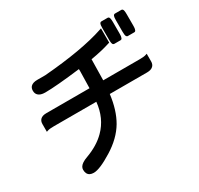

<svg xmlns="http://www.w3.org/2000/svg" viewBox="-176 -1012 1353 1303"><g transform="rotate(-30 500.0 -361.0)"><path d="M746.1 -749Q746.1 -765.6 747.3 -772.9Q748.5 -780.3 750 -783.4Q751.5 -786.6 753.2 -788.3Q754.9 -790 755.9 -790.8Q756.8 -791.5 757.8 -792Q760.3 -793 762.7 -793H812.5Q817.4 -793 821.8 -789.1Q829.1 -781.2 829.1 -749V-661.1Q829.1 -644.5 827.1 -634.8Q824.7 -621.6 817.4 -618.2Q814.9 -617.2 812.5 -617.2H762.7Q757.8 -617.2 753.4 -621.1Q746.1 -628.9 746.1 -661.1ZM852.5 -749Q852.5 -763.7 853.3 -768.8Q854 -773.9 854.5 -775.4Q856 -785.2 860.1 -789.1Q864.3 -793 869.1 -793H919.9Q924.8 -793 929 -789.1Q933.1 -785.2 934.8 -775.4Q936.5 -765.6 936.5 -749V-661.1Q936.5 -644.5 934.6 -634.8Q932.1 -621.6 924.8 -618.2Q922.4 -617.2 919.9 -617.2H869.1Q864.3 -617.2 861.1 -620.4Q857.9 -623.5 856.4 -626.7Q855 -629.9 853.8 -637.2Q852.5 -644.5 852.5 -661.1ZM737.3 -753.4V-642.1L731.4 -640.1Q664.1 -618.2 577.1 -604L574.2 -440.4H858.4Q894 -440.4 908.2 -445.3L919.9 -449.2V-389.2Q919.9 -366.7 906.7 -353.5Q891.1 -337.9 858.4 -337.9H566.4Q551.8 -219.2 504.4 -137.7Q454.6 -53.2 354 8.8Q253.4 71.3 206.1 71.3Q170.4 71.3 158.2 46.4Q152.3 34.7 152.3 17.1Q152.3 -7.8 180.7 -26.4Q195.3 -36.1 218.8 -44.4Q312.5 -78.6 370.1 -136.7Q448.7 -215.3 460.9 -337.9H127.9Q94.2 -337.9 80.1 -333L68.4 -329.1V-389.2Q68.4 -412.1 81.5 -425.3Q96.7 -440.4 127.9 -440.4H466.8L469.7 -572.3L469.2 -588.9Q276.9 -565.4 192.4 -565.4Q155.3 -565.4 138.2 -582.5Q125 -595.7 125 -617.2Q125 -638.7 137.2 -650.9Q153.3 -667 188.5 -667H251.5Q552.2 -691.4 725.6 -749.5Z"/></g></svg>

Font: YuPearl-SemiBold
Style: SemiBold
Weight: 600
Designer: Max Yao
Foundry: Max-Everyday
Version: Version 1.011; ttfautohint (v1.8.3)